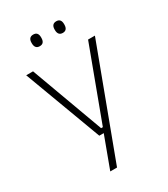

<svg xmlns="http://www.w3.org/2000/svg" viewBox="-202 -745 882 1009"><g transform="rotate(-30 239.0 -241.0)"><path d="M260 -49 239.5 -39.5 406 -486.5H447.5L201.5 172H160.5L237 -34.5L252.5 -19.5H204.5L30.5 -486.5H72L232.5 -49ZM169 -583Q154.5 -583 147.2 -591.8Q140 -600.5 140 -617V-620.5Q140 -636.5 147.2 -645Q154.5 -653.5 169 -653.5Q184 -653.5 191 -645Q198 -636.5 198 -620.5V-617Q198 -600.5 191 -591.8Q184 -583 169 -583ZM309 -583Q294.5 -583 287.2 -591.8Q280 -600.5 280 -617V-620.5Q280 -636.5 287.2 -645Q294.5 -653.5 309 -653.5Q323.5 -653.5 330.5 -645Q337.5 -636.5 337.5 -620.5V-617Q337.5 -600.5 330.5 -591.8Q323.5 -583 309 -583Z"/></g></svg>

Font: Anek Latin Medium ExtraLight
Style: Regular
Weight: 250
Version: Version 1.003